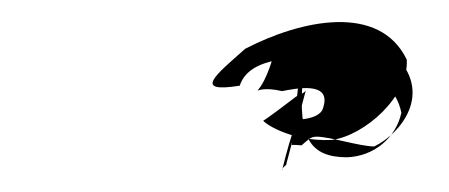

<svg xmlns="http://www.w3.org/2000/svg" viewBox="-20 -347 414 177"><path d="M206 -302C258 -329 330 -344 355 -292C357 -258 316 -222 286 -218C246 -216 220 -236 223 -236C224 -236 248 -254 253 -258C255 -259 262 -262 262 -264L244 -196C245 -195 239 -192 240 -190C250 -230 254 -237 258 -237C258 -237 276 -238 278 -248C286 -273 251 -265 240 -263C206 -271 217 -247 231 -292C265 -306 313 -322 343 -297C380 -262 350 -224 325 -212C312 -212 284 -221 272 -221C266 -221 264 -218 258 -213C257 -213 249 -214 249 -213L256 -278C255 -277 260 -274 259 -272C255 -221 265 -202 300 -202C325 -203 345 -220 350 -243C346 -264 328 -284 281 -294C256 -294 210 -296 201 -268C157 -261 179 -278 206 -302Z"/></svg>

Font: Zinc
Style: Obl
Weight: 400
Version: Version 1